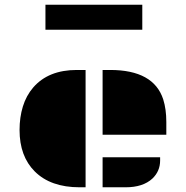

<svg xmlns="http://www.w3.org/2000/svg" viewBox="-20 -795 789 815"><path d="M415.5 -498H447.8Q632.3 -498 672.9 -373Q686 -331.5 686 -276.9V-223.1H415.5ZM63 -243.2Q63 -296.9 77.1 -343Q91.3 -389.2 121.1 -423.8Q185.5 -498 305.7 -498H343.3V0H317.9Q194.8 0 127.4 -67.4Q63 -131.8 63 -243.2ZM415.5 -127.4H659.7V-113.8Q659.7 -68.4 627 -37.1Q586.9 0 513.2 0H415.5ZM172.9 -774.9H584V-668.9H172.9Z"/></svg>

Font: Plaster
Style: Regular
Weight: 400
Designer: Eben Sorkin
Foundry: Eben Sorkin
Version: Version 1.007